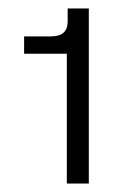

<svg xmlns="http://www.w3.org/2000/svg" viewBox="-20 -922 307 454"><path d="M138 -795H37V-836H101Q140 -836 140 -871V-902H190V-488H138Z"/></svg>

Font: Hanken Grotesk Medium
Style: Regular
Weight: 500
Designer: Alfredo Marco Pradil
Foundry: Hanken Design Co.
Version: Version 3.014